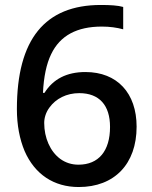

<svg xmlns="http://www.w3.org/2000/svg" viewBox="-20 -878 612 773"><path d="M297 -125C441 -125 530 -218 530 -368C530 -503 452 -588 324 -588C249 -588 194 -560 159 -504H153C156 -569 167 -621 186 -660C222 -735 290 -771 390 -771C422 -771 450 -767 476 -760V-850C455 -856 425 -858 386 -858C161 -858 48 -720 48 -439C48 -374 59 -318 79 -270C120 -176 197 -125 297 -125ZM296 -215C268 -215 244 -223 223 -238C182 -268 158 -323 158 -383C158 -404 165 -426 179 -445C205 -481 248 -503 299 -503C380 -503 423 -454 423 -367C423 -270 377 -215 296 -215Z"/></svg>

Font: Noto Naskh Arabic UI Medium
Style: Regular
Weight: 500
Designer: Monotype Design Team, David Williams, Mohamad Dakak and Nizar Qandah
Foundry: Monotype Imaging Inc.
Version: Version 2.014